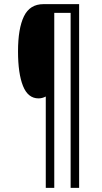

<svg xmlns="http://www.w3.org/2000/svg" viewBox="-20 -780 492 927"><path d="M362 127H321V-718H242V127H201V-314Q184 -305 166 -305Q115 -305 91 -365Q67 -425 67 -532Q67 -642 95.5 -701Q124 -760 190 -760H362Z"/></svg>

Font: Noto Sans Malayalam ExtraCondensed Light
Style: Regular
Weight: 300
Width: 2
Designer: Jelle Bosma - Monotype Design Team
Foundry: Monotype Imaging Inc.
Version: Version 2.104; ttfautohint (v1.8.4.7-5d5b)